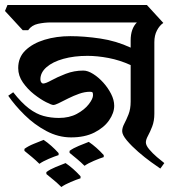

<svg xmlns="http://www.w3.org/2000/svg" viewBox="-38 -659 703 770"><path d="M420 -235Q420 -206 399.5 -176.5Q379 -147 340.5 -127.5Q302 -108 247 -108Q196 -108 148 -133.5Q100 -159 60.5 -198Q21 -237 -5 -275L15 -289Q48 -247 77.5 -224.5Q107 -202 136.5 -194Q166 -186 198 -186Q240 -186 270.5 -202.5Q301 -219 318 -241Q335 -263 335 -277Q335 -284 333.5 -287.5Q332 -291 323 -291Q302 -291 279.5 -283Q257 -275 236 -264.5Q215 -254 199 -246Q183 -238 176 -238Q169 -238 146.5 -249.5Q124 -261 98.5 -281Q73 -301 54 -328Q35 -355 35 -386Q35 -429 64 -457Q93 -485 140.5 -499.5Q188 -514 244 -514Q300 -514 364 -504.5Q428 -495 486 -468V-497Q486 -544 511 -569H166Q140 -569 114.5 -563.5Q89 -558 75 -538H53L-18 -615L-8 -639H551L617 -567Q602 -557 591.5 -537Q581 -517 581 -490V-203Q581 -174 572.5 -152Q564 -130 555.5 -114.5Q547 -99 547 -88Q547 -76 560.5 -60Q574 -44 591.5 -29Q609 -14 621 -5L605 17Q593 9 568 -9Q543 -27 516.5 -50Q490 -73 471 -95.5Q452 -118 452 -133Q452 -147 460.5 -163Q469 -179 477.5 -200.5Q486 -222 486 -252V-398Q442 -418 397 -426.5Q352 -435 313 -435Q259 -435 216 -423Q173 -411 148.5 -389.5Q124 -368 124 -341Q124 -333 127.5 -328.5Q131 -324 135 -324Q145 -324 168.5 -337Q192 -350 225.5 -363Q259 -376 296 -376Q314 -376 335.5 -362.5Q357 -349 376 -328Q395 -307 407.5 -282.5Q420 -258 420 -235ZM60 -62Q75 -73 97 -82Q119 -91 137 -98Q168 -77 197 -45V-37Q181 -32 157.5 -22Q134 -12 120 -2Q106 -16 91 -28.5Q76 -41 60 -54ZM241 -54Q256 -65 278 -74Q300 -83 318 -90Q349 -69 378 -37V-29Q362 -24 338.5 -14Q315 -4 301 6Q287 -8 272 -20.5Q257 -33 241 -46ZM148 31Q163 20 185 11Q207 2 225 -5Q256 16 285 48V56Q269 61 245.5 71Q222 81 208 91Q194 77 179 64.5Q164 52 148 39Z"/></svg>

Font: Jaini Purva
Style: Regular
Weight: 400
Designer: Maithili Shingre, Girish Dalvi (Devanagari), Taresh Vohra (Latin)
Foundry: Ek Type
Version: Version 2.000; ttfautohint (v1.8.4.7-5d5b)